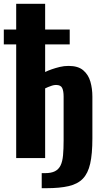

<svg xmlns="http://www.w3.org/2000/svg" viewBox="-28 -830 547 1008"><path d="M191 158V79H208Q241 79 260.5 69Q280 59 290 38.5Q300 18 303 -15Q306 -48 306 -93V-323Q306 -352 298.5 -368Q291 -384 266 -384Q256 -384 245 -380.5Q234 -377 224.5 -373Q215 -369 209 -366V0H57V-810H209V-452Q223 -459 243 -466Q263 -473 285.5 -478.5Q308 -484 332 -484Q382 -484 409 -461Q436 -438 446.5 -401.5Q457 -365 457 -323V-103Q457 -22 445.5 29Q434 80 407 108Q380 136 333 147Q286 158 216 158ZM-8 -597V-675H338V-597Z"/></svg>

Font: Oswald SemiBold
Style: Regular
Weight: 600
Designer: Vernon Adams
Foundry: Vernon Adams
Version: Version 4.100; ttfautohint (v1.8.1.43-b0c9)